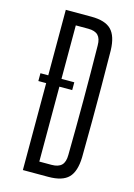

<svg xmlns="http://www.w3.org/2000/svg" viewBox="-121 -863 646 926"><g transform="rotate(15 202.0 -400.0)"><path d="M89 0V-434H50V-473H89V-800H217Q286 -800 316.5 -769Q347 -738 349 -667Q350 -572 350.5 -486Q351 -400 350.5 -314.5Q350 -229 349 -133Q347 -62 316.5 -31Q286 0 216 0ZM155 -60H216Q250 -60 266 -76Q282 -92 282 -127Q286 -400 282 -674Q282 -708 266.5 -724Q251 -740 217 -740H155V-473H219V-434H155Z"/></g></svg>

Font: Big Shoulders Display
Style: Regular
Weight: 400
Designer: Patric King
Foundry: XO Type Co
Version: Version 1.000; ttfautohint (v1.8.2)